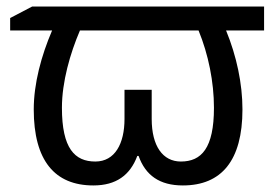

<svg xmlns="http://www.w3.org/2000/svg" viewBox="-20 -556 855 586"><path d="M786 -536H78L11 -501V-463H139C106 -386 83 -301 83 -222C83 -66 147 10 265 10C334 10 377 -21 399 -80H403C424 -21 467 10 538 10C656 10 720 -66 720 -222C720 -301 702 -385 670 -463H786ZM586 -463C616 -390 633 -306 633 -227C633 -104 595 -63 532 -63C477 -63 443 -110 443 -193V-282H360V-193C360 -118 331 -63 271 -63C208 -63 169 -103 169 -227C169 -306 194 -393 224 -463Z"/></svg>

Font: Noto Sans Thai
Style: Regular
Weight: 400
Designer: Monotype Design Team
Foundry: Monotype Imaging Inc.
Version: Version 1.901